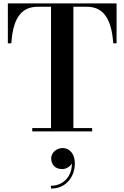

<svg xmlns="http://www.w3.org/2000/svg" viewBox="-20 -770 728 1125"><path d="M169 0V-19.5H279V-730.5H202.5Q161 -730.5 132.5 -715Q104 -699.5 86 -670.8Q68 -642 58.8 -602.8Q49.5 -563.5 46 -516H26V-750H663V-516H643.5Q640.5 -563.5 630.8 -602.8Q621 -642 603 -670.8Q585 -699.5 556.8 -715Q528.5 -730.5 486.5 -730.5H410V-19.5H520V0ZM278.5 335V318.5Q316.5 318.5 345.8 299.5Q375 280.5 390 246.8Q405 213 399.5 169.5H405Q405.5 181 397.2 193Q389 205 375 212.8Q361 220.5 344 220.5Q312.5 220.5 296.2 202.2Q280 184 280 159Q280 142 289.2 128Q298.5 114 314 105.8Q329.5 97.5 348 97.5Q377 97.5 397.8 121.2Q418.5 145 418.5 188.5Q418.5 227.5 401.8 261Q385 294.5 353.8 314.8Q322.5 335 278.5 335Z"/></svg>

Font: Bodoni Moda 11pt SemiBold
Style: Regular
Weight: 600
Designer: Owen Earl
Foundry: indestructible type
Version: Version 2.004